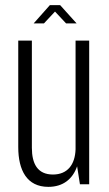

<svg xmlns="http://www.w3.org/2000/svg" viewBox="-20 -717 426 747"><path d="M174 -697 111 -626H151L194 -672L237 -626H278L214 -697ZM327 0V-559H274V-136C272 -77 243 -38 186 -38C126 -38 104 -80 104 -142V-559H51V-145C51 -54 85 10 168 10C226 10 263 -21 280 -70L291 0Z"/></svg>

Font: Modon Arabic
Style: Regular
Weight: 400
Designer: Ahmedzaza
Foundry: Ahmedzaza
Version: Version 2.010